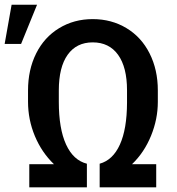

<svg xmlns="http://www.w3.org/2000/svg" viewBox="-58 -802 757 822"><path d="M0 0ZM368.7 -101.1Q425.3 -116.7 455.3 -183.1Q485.4 -249.5 485.8 -362.3V-415.5Q485.8 -514.2 447.5 -567.4Q409.2 -620.6 338.9 -620.6Q269.5 -620.6 231.7 -567.6Q193.8 -514.6 193.8 -414.6V-365.7Q193.8 -251 224.9 -183.3Q255.9 -115.7 314 -101.1V0H67.4V-99.1H172.9Q120.6 -149.4 91.3 -219.5Q62 -289.6 62 -366.7V-414.6Q62 -503.4 96.7 -573Q131.3 -642.6 195.1 -681.4Q258.8 -720.2 338.9 -720.2Q419.4 -720.2 483.4 -681.6Q547.4 -643.1 582.5 -573.2Q617.7 -503.4 617.7 -415V-365.7Q617.7 -292 588.6 -220.7Q559.6 -149.4 507.3 -99.1H610.8V0H368.7ZM-8.3 -781.7H100.6L32.2 -613.8H-38.1Z"/></svg>

Font: Roboto Medium
Style: Regular
Weight: 500
Designer: Google
Version: Version 2.134; 2016; ttfautohint (v1.6)